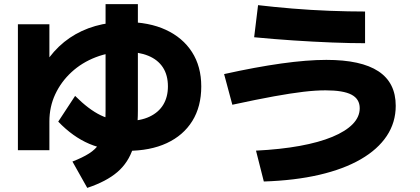

<svg xmlns="http://www.w3.org/2000/svg" viewBox="-20 -814 2040 933"><path d="M67 -84V-696H220V-406H150Q177 -479 220 -535.5Q263 -592 319 -630Q375 -668 443 -687.5Q511 -707 590 -707Q704 -707 786 -669Q868 -631 913 -561Q958 -491 958 -394Q958 -296 914.5 -226Q871 -156 790.5 -118.5Q710 -81 597 -81Q494 -81 414 -115Q334 -149 263 -223L345 -348Q411 -282 469 -254Q527 -226 597 -226Q662 -226 706.5 -247Q751 -268 773.5 -305.5Q796 -343 796 -394Q796 -449 771.5 -486.5Q747 -524 700.5 -543Q654 -562 590 -562Q513 -562 445.5 -536Q378 -510 327.5 -463.5Q277 -417 248.5 -356Q220 -295 220 -224V-84ZM332 -29Q381 -48 412.5 -68Q444 -88 461.5 -114.5Q479 -141 486 -180.5Q493 -220 493 -278V-794H650V-278Q650 -167 627 -95.5Q604 -24 550.5 22Q497 68 404 99Z M1224 -82Q1343 -88 1436.5 -105Q1530 -122 1595 -149Q1660 -176 1694 -211Q1728 -246 1728 -288Q1728 -333 1688 -354Q1648 -375 1562 -375Q1514 -375 1454.5 -368Q1395 -361 1312 -346Q1229 -331 1109 -305L1069 -454Q1222 -488 1347 -505.5Q1472 -523 1566 -523Q1735 -523 1819 -467.5Q1903 -412 1903 -300Q1903 -219 1859.5 -153.5Q1816 -88 1733 -40Q1650 8 1531.5 35.5Q1413 63 1262 68ZM1754 -604Q1683 -604 1593 -607.5Q1503 -611 1405.5 -617.5Q1308 -624 1215 -633L1234 -789Q1310 -780 1400 -772.5Q1490 -765 1582 -761.5Q1674 -758 1754 -758Z"/></svg>

Font: M PLUS 1 Thin ExtraBold
Style: Regular
Weight: 800
Version: Version 1.001